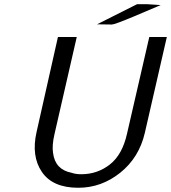

<svg xmlns="http://www.w3.org/2000/svg" viewBox="-20 -872 809 908"><path d="M439 -757 604 -840 628 -852H647H679L740 -848L615 -795Q522 -756 509 -756Q497 -756 474 -756.5Q451 -757 439 -757ZM153 -248 254 -697H343L238 -239Q225 -184 231 -148Q241 -70 318 -55Q338 -48 364 -48Q441 -48 500 -94.5Q559 -141 581 -241L686 -697H769L665 -244Q638 -127 549 -55.5Q460 16 350 16Q229 16 178 -59Q127 -134 153 -248Z"/></svg>

Font: Coval
Style: Light Italic
Weight: 300
Foundry: Context Ltd
Version: Version 001.000